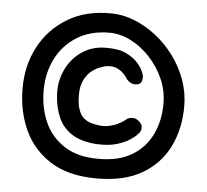

<svg xmlns="http://www.w3.org/2000/svg" viewBox="-49 -700 809 752"><g transform="rotate(5 356.0 -324.5)"><path d="M358 0Q247 0 176.5 -44.5Q106 -89 72 -163Q38 -237 38 -327Q38 -417 76.5 -490Q115 -563 186.5 -606.5Q258 -650 358 -649Q404 -649 449.5 -631Q495 -613 535.5 -581.5Q576 -550 607.5 -507.5Q639 -465 657 -415Q675 -365 675 -311Q675 -222 640 -151.5Q605 -81 535 -40.5Q465 0 358 0ZM346 -134Q286 -138 249.5 -161Q213 -184 195.5 -222.5Q178 -261 175 -310Q171 -362 192 -409Q213 -456 255 -485Q297 -514 354 -513Q402 -513 431 -498.5Q460 -484 476 -465.5Q492 -447 497.5 -433Q503 -419 503 -419Q503 -419 503.5 -410.5Q504 -402 500.5 -393Q497 -384 484 -381Q471 -379 461.5 -383Q452 -387 447 -392.5Q442 -398 442 -398Q442 -398 437.5 -405Q433 -412 423 -421.5Q413 -431 398.5 -437.5Q384 -444 363 -442Q347 -440 329 -432.5Q311 -425 295.5 -411Q280 -397 270 -374.5Q260 -352 260 -320Q260 -284 268 -262Q276 -240 289.5 -229Q303 -218 318.5 -214Q334 -210 348 -208Q372 -205 392 -210Q412 -215 427 -223Q442 -231 450 -237.5Q458 -244 458 -244Q458 -244 465 -246.5Q472 -249 482.5 -248Q493 -247 504 -237Q515 -227 516 -217.5Q517 -208 514 -201.5Q511 -195 511 -195Q511 -195 502 -185Q493 -175 473.5 -162.5Q454 -150 423 -141Q392 -132 346 -134ZM358 -77Q437 -77 489 -108Q541 -139 567 -193Q593 -247 593 -314Q593 -366 572.5 -412Q552 -458 518 -494.5Q484 -531 442.5 -552Q401 -573 358 -573Q284 -573 231 -540Q178 -507 149.5 -451Q121 -395 121 -326Q121 -257 146 -201Q171 -145 223.5 -111Q276 -77 358 -77Z"/></g></svg>

Font: Sour Gummy Black SemiBold
Style: Regular
Weight: 600
Version: Version 1.000